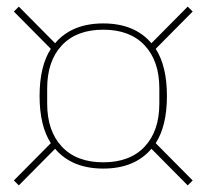

<svg xmlns="http://www.w3.org/2000/svg" viewBox="-20 -640 626 582"><path d="M293 -129Q198 -129 147 -189L37 -78L22 -93L134 -206Q100 -259 100 -349Q100 -439 134 -492L22 -605L37 -620L147 -509Q198 -569 293 -569Q388 -569 439 -509L549 -620L564 -605L452 -492Q486 -439 486 -349Q486 -259 452 -206L564 -93L549 -78L439 -189Q388 -129 293 -129ZM293 -148Q374 -148 418.5 -195.5Q463 -243 463 -326V-372Q463 -455 418.5 -502.5Q374 -550 293 -550Q212 -550 167.5 -502.5Q123 -455 123 -372V-326Q123 -243 167.5 -195.5Q212 -148 293 -148Z"/></svg>

Font: IBM Plex Sans Arabic Thin
Style: Regular
Weight: 100
Designer: Mike Abbink, Paul van der Laan, Pieter van Rosmalen, Wael Morcos, Khajak Apelian
Foundry: Bold Monday
Version: Version 1.101